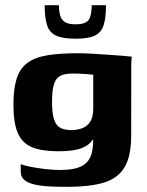

<svg xmlns="http://www.w3.org/2000/svg" viewBox="-20 -609 572 749"><path d="M241.2 119.9Q198.9 119.9 165.6 117.8Q132.3 115.6 109 109.3Q85.8 103.1 73.3 91.4Q60.9 79.7 60.9 60.8Q60.9 55.4 60.9 45.3Q60.9 35.3 60.9 31.2Q71.4 36.1 97.9 41.4Q124.4 46.7 156.3 50.4Q188.2 54.1 213.1 54.1Q270.7 54.1 299.7 38.5Q328.7 22.9 337.8 -11.3Q346.8 -45.6 341.7 -100.1L359.2 -98.3Q348.5 -67.8 330.6 -50.7Q312.7 -33.6 282.9 -26.2Q253.1 -18.9 206.6 -18.9Q144.4 -18.9 105.9 -34.3Q67.4 -49.7 49.9 -89Q32.4 -128.3 32.4 -200.2Q32.4 -262.1 44.8 -301.6Q57.2 -341.1 86 -363Q114.9 -384.9 163.4 -393.1Q212 -401.3 285.1 -401.3Q306.8 -401.3 338.9 -399.5Q370.9 -397.6 403.4 -395.4Q435.8 -393.2 460.9 -391.2Q486 -389.2 494.3 -387.9Q493.3 -385.3 492.7 -374.1Q492 -362.9 492 -348.4Q492 -333.8 492 -318.5L491.7 -79.8Q491.7 1.1 465.4 44.3Q439.1 87.4 384.2 103.7Q329.4 119.9 241.2 119.9ZM257.7 -101.6Q280.3 -101.6 299.5 -108.3Q318.7 -115.1 331.1 -132.8Q343.5 -150.6 343.8 -184.2V-317.6Q336.2 -318.6 313 -320.3Q289.8 -322.1 263.5 -322.1Q233.1 -322.1 215.7 -313.4Q198.2 -304.8 190.6 -280.9Q183 -257 183 -211.1Q183 -166.6 191 -142.7Q199 -118.9 215.6 -110.2Q232.2 -101.6 257.7 -101.6ZM274.2 -458Q225.6 -458 199.4 -469.8Q173.2 -481.7 163.7 -510.4Q154.2 -539.1 154.2 -588.8H209.8Q209.8 -548.3 223.6 -531.3Q237.5 -514.2 274.2 -514.2Q314.8 -514.2 326.3 -531.9Q337.8 -549.7 337.8 -588.8H393.5Q393.5 -538.5 383.9 -509.7Q374.4 -481 348.7 -469.5Q323 -458 274.2 -458Z"/></svg>

Font: Genos Thin
Style: Regular
Weight: 100
Designer: Robert E. Leuschke
Foundry: Robert E. Leuschke
Version: Version 1.010